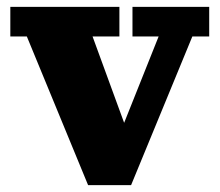

<svg xmlns="http://www.w3.org/2000/svg" viewBox="-20 -538 638 558"><path d="M236 0 58 -432H10V-518H327V-432H249L362 -123L318 -124L441 -432H365V-518H588V-432H539L361 0Z"/></svg>

Font: Montagu Slab
Style: Bold
Weight: 700
Designer: Florian Karsten
Foundry: Florian Karsten
Version: Version 1.000